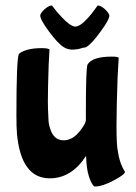

<svg xmlns="http://www.w3.org/2000/svg" viewBox="-20 -632 497 702"><path d="M363 -599Q377 -586 380 -576Q380 -560 348 -517Q316 -472 294 -459Q291 -459 282 -457Q270 -453 262 -452Q234 -447 214 -459Q192 -472 159 -517Q127 -560 127 -576Q129 -586 144 -599Q159 -612 170 -612Q184 -592 205 -570Q236 -537 253 -535Q272 -533 303 -568Q313 -579 324 -594Q338 -613 337 -612Q348 -612 363 -599ZM295 -59Q295 -61 294 -61Q241 20 162 20Q57 20 42 -143Q40 -169 40 -210Q40 -415 49 -435Q75 -456 133 -456Q156 -456 161 -451L158 -396Q155 -306 155 -261Q155 -236 157 -200Q157 -180 164 -160Q177 -119 213 -119Q246 -119 273 -154Q295 -182 294 -195V-229Q294 -382 300 -396Q317 -425 389 -425Q410 -425 414 -421L410 -350Q406 -240 406 -172Q406 -105 410 -84Q417 -34 437 -4Q437 6 397 27Q355 50 326 50Q321 50 311 29Q299 2 296 -38Z"/></svg>

Font: Bubblegum Sans
Style: Regular
Weight: 400
Designer: Angel Koziupa and Alejandro Paul
Foundry: Angel Koziupa and Alejandro Paul
Version: Version 1.001